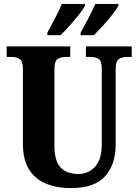

<svg xmlns="http://www.w3.org/2000/svg" viewBox="-20 -951 708 981"><path d="M343 10Q270 10 214.5 -13Q159 -36 128 -86Q97 -136 97 -218V-600Q97 -639 80.5 -649.5Q64 -660 41 -660H14V-714H339V-660H313Q290 -660 274 -649Q258 -638 258 -596V-210Q258 -126 290.5 -94Q323 -62 381 -62Q432 -62 466 -99.5Q500 -137 500 -214V-600Q500 -639 484.5 -649.5Q469 -660 445 -660H419V-714H653V-660H627Q603 -660 587 -649Q571 -638 571 -596V-212Q571 -112 517.5 -51Q464 10 343 10ZM392 -784Q411 -818 431.5 -857.5Q452 -897 467 -931H585V-921Q575 -904 553 -875.5Q531 -847 505 -818.5Q479 -790 460 -771H392ZM222 -784Q240 -818 261 -857.5Q282 -897 296 -931H414V-921Q405 -904 382.5 -875.5Q360 -847 334.5 -818.5Q309 -790 289 -771H222Z"/></svg>

Font: Noto Serif Tamil Condensed ExtraBold
Style: Italic
Weight: 800
Width: 3
Italic angle: -12°
Designer: Indian Type Foundry, Tom Grace, and the Monotype Design Team
Foundry: Monotype Imaging Inc.
Version: Version 2.003; ttfautohint (v1.8.4.7-5d5b)